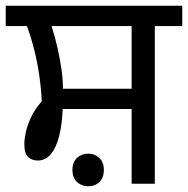

<svg xmlns="http://www.w3.org/2000/svg" viewBox="-27 -642 657 671"><path d="M433 0V-261H192Q190 -206 179.5 -165.5Q169 -125 150.5 -103Q132 -81 105 -81Q85 -81 71.5 -93Q58 -105 58 -139Q58 -154 63 -178.5Q68 -203 81.5 -232Q95 -261 119 -288Q117 -331 110.5 -376.5Q104 -422 93 -466.5Q82 -511 67 -551H-7V-622H610V-551H514V0ZM193 -332H433V-551H153Q166 -511 174.5 -472.5Q183 -434 188 -399Q193 -364 193 -332ZM281 9Q258 9 242 -6Q226 -21 226 -48Q226 -75 242 -90Q258 -105 281 -105Q304 -105 320 -90Q336 -75 336 -48Q336 -21 320.5 -6Q305 9 281 9Z"/></svg>

Font: hexgurmukhi15
Style: Book
Weight: 400
Designer: Jelle Bosma - Monotype Design Team
Foundry: Monotype Imaging Inc.
Version: Version 2.003